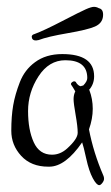

<svg xmlns="http://www.w3.org/2000/svg" viewBox="-20 -512 324 561"><path d="M269 -488Q283 -485 281 -464.5Q279 -444 257.5 -434.5Q236 -425 177.5 -415Q119 -405 93 -395Q77 -391 73.5 -400.5Q70 -410 82 -413Q109 -423 162 -450.5Q215 -478 231 -485Q247 -492 254.5 -492Q262 -492 269 -488ZM162 -354Q255 -354 255 -289Q255 -266 240 -249H241Q251 -223 251 -194Q251 -165 240 -134Q253 -66 282 1Q284 5 284 10.5Q284 16 279 22.5Q274 29 270 29Q262 29 251 8.5Q240 -12 232 -48.5Q224 -85 220 -96Q171 -25 124 -25Q122 -25 121 -25Q71 -25 42 -56.5Q13 -88 13 -130Q13 -172 18.5 -204Q24 -236 38 -272Q52 -308 82 -330Q114 -354 162 -354ZM235 -284Q235 -336 171 -336Q123 -336 92.5 -289Q62 -242 62 -187.5Q62 -133 78.5 -96.5Q95 -60 132 -60Q156 -60 176 -78Q207 -106 207 -124Q207 -142 201 -176Q195 -210 195 -222.5Q195 -235 200 -245Q192 -259 188.5 -263.5Q185 -268 191.5 -272.5Q198 -277 203 -271H202Q209 -261 216 -260Q220 -262 223 -262Q235 -274 235 -284Z"/></svg>

Font: Ruge Boogie
Style: Regular
Weight: 400
Version: Version 1.003